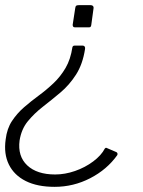

<svg xmlns="http://www.w3.org/2000/svg" viewBox="-28 -550 556 745"><path d="M264 -519Q265 -526 268 -528Q271 -530 278 -530H324Q330 -530 333 -526.5Q336 -523 335 -518L326 -452Q325 -448 323.5 -446Q322 -444 318 -444H262Q258 -444 256 -446.5Q254 -449 254 -454ZM423 40Q426 41 427.5 44.5Q429 48 427 52Q387 108 322 141.5Q257 175 184 175Q117 175 72 152.5Q27 130 6.5 88.5Q-14 47 -6 -9Q-1 -51 18.5 -80.5Q38 -110 65 -133.5Q92 -157 122 -179Q152 -201 179.5 -227Q207 -253 226.5 -286.5Q246 -320 253 -367Q255 -373 261 -373H293Q298 -373 300.5 -369.5Q303 -366 302 -360Q293 -301 267 -260.5Q241 -220 206.5 -191Q172 -162 138.5 -136Q105 -110 80 -79.5Q55 -49 48 -5Q40 56 77.5 91.5Q115 127 186 127Q224 127 263 113.5Q302 100 333.5 76.5Q365 53 379 26Q381 24 382.5 23.5Q384 23 388 25Z"/></svg>

Font: Libre Franklin Thin ExtraLight
Style: Italic
Weight: 250
Italic angle: -8°
Version: Version 3.000